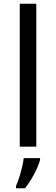

<svg xmlns="http://www.w3.org/2000/svg" viewBox="-20 -831 298 1021"><path d="M173 -51H85V-811H173ZM193 19Q189 37 176.5 64.5Q164 92 147.5 120Q131 148 113 170H65V158Q73 141 81.5 114.5Q90 88 97 59.5Q104 31 106 10H193Z"/></svg>

Font: Noto Sans Tamil UI
Style: Regular
Weight: 400
Designer: Jelle Bosma - Monotype Design Team
Foundry: Monotype Imaging Inc.
Version: Version 2.004